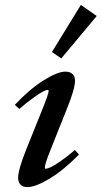

<svg xmlns="http://www.w3.org/2000/svg" viewBox="-20 -749 413 780"><path d="M229 -511.7 190.9 -537.6 308.6 -729 373 -684.1ZM90.8 11.2Q73.2 11.2 63.5 1.2Q53.7 -8.8 53.7 -27.3Q53.7 -59.6 86.9 -142.6L150.9 -301.8Q177.7 -367.7 177.7 -379.9Q177.7 -383.8 172.9 -383.8Q167.5 -383.8 154.3 -377Q141.1 -370.1 115.5 -351.8Q89.8 -333.5 58.6 -306.6L40 -322.8Q98.6 -385.7 156 -421.9Q213.4 -458 245.6 -458Q264.2 -458 274.4 -448.5Q284.7 -439 284.7 -420.9Q284.7 -387.7 251.5 -306.2L186 -142.1Q162.1 -83 162.1 -67.4Q162.1 -63.5 165.5 -63.5Q171.9 -63.5 185.1 -69.3Q198.2 -75.2 225.1 -93.5Q252 -111.8 284.2 -139.6L300.8 -121.1Q238.8 -58.1 181.6 -23.4Q124.5 11.2 90.8 11.2Z"/></svg>

Font: Elstob 8pt SemiBold
Style: Italic
Weight: 600
Italic angle: -20°
Designer: Peter S. Baker
Version: Version 1.015